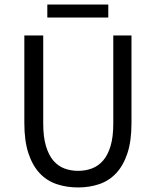

<svg xmlns="http://www.w3.org/2000/svg" viewBox="-20 -812 685 844"><path d="M323 12Q273 12 229.5 -2.5Q186 -17 154.5 -50.5Q123 -84 105 -138Q87 -192 87 -271V-656H170V-269Q170 -210 182 -170Q194 -130 214.5 -106Q235 -82 263 -71.5Q291 -61 323 -61Q356 -61 384 -71.5Q412 -82 433 -106Q454 -130 466 -170Q478 -210 478 -269V-656H558V-271Q558 -192 540 -138Q522 -84 490.5 -50.5Q459 -17 416 -2.5Q373 12 323 12ZM188 -735V-792H456V-735Z"/></svg>

Font: Giro Regular
Style: Regular
Weight: 400
Designer: Paul D. Hunt
Foundry: Adobe Systems Incorporated
Version: Version 1.000;PS 1.0;hotconv 1.0.88;makeotf.lib2.5.647800